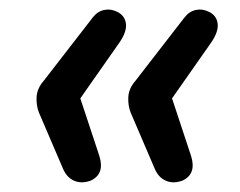

<svg xmlns="http://www.w3.org/2000/svg" viewBox="-20 -469 505 404"><path d="M171 -89Q152 -82 136.5 -88.5Q121 -95 113 -113L62 -232Q56 -247 57 -265Q58 -283 72 -299L175 -432Q185 -445 199 -448Q213 -451 227 -444Q243 -436 245 -419Q247 -402 231 -379L149 -262L189 -141Q195 -122 190.5 -109Q186 -96 171 -89ZM364 -89Q345 -82 329.5 -88.5Q314 -95 306 -113L255 -232Q249 -247 250 -265Q251 -283 265 -299L368 -432Q378 -445 392 -448Q406 -451 420 -444Q436 -436 438 -419Q440 -402 424 -379L342 -262L382 -141Q388 -122 383.5 -109Q379 -96 364 -89Z"/></svg>

Font: Nunito ExtraLight SemiBold
Style: Italic
Weight: 600
Italic angle: -9°
Version: Version 3.602